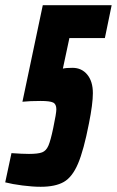

<svg xmlns="http://www.w3.org/2000/svg" viewBox="-36 -708 448 736"><path d="M-16 -9 8 -121Q50 -118 75 -118Q110 -118 125.5 -124Q141 -130 149.5 -149.5Q158 -169 168 -217Q180 -274 180 -289Q180 -309 167.5 -315Q155 -321 120 -321Q78 -321 50 -318L128 -688H392L366 -562H230L205 -445Q217 -448 242 -448Q277 -448 298.5 -422Q320 -396 320 -351Q320 -310 305 -235Q285 -132 263 -80.5Q241 -29 208.5 -10.5Q176 8 120 8Q89 8 50 3Q11 -2 -16 -9Z"/></svg>

Font: Saira Ultra Condensed Black
Style: Italic
Weight: 900
Width: 1
Italic angle: -12°
Designer: Hector Gatti with collaboration of the Omnibus-Type team
Foundry: Omnibus-Type
Version: Version 1.001; ttfautohint (v1.8)